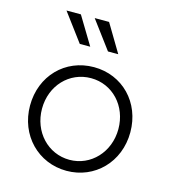

<svg xmlns="http://www.w3.org/2000/svg" viewBox="-117 -885 893 993"><g transform="rotate(15 329.5 -388.5)"><path d="M330 12C480 12 598 -105 598 -266C598 -425 483 -543 330 -543C176 -543 61 -425 61 -266C61 -107 178 12 330 12ZM116 -789 227 -640H283L193 -789ZM125 -266C125 -390 214 -484 330 -484C445 -484 534 -390 534 -266C534 -142 444 -47 330 -47C215 -47 125 -142 125 -266ZM267 -789 378 -640H433L344 -789Z"/></g></svg>

Font: Mluvka Light
Style: Regular
Weight: 300
Designer: Modified by Jiří Krblich, Original typeface by Gumpita Rahayu
Foundry: Gumpita Rahayu & Jiří Krblich
Version: Version 2.000;Glyphs 3.1.1 (3134)